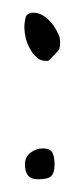

<svg xmlns="http://www.w3.org/2000/svg" viewBox="-20 -358 125 304"><path d="M19.5 -97.7Q19.5 -109.4 28.3 -116.2Q37.1 -123 47.9 -123Q59.6 -123 63 -116.2Q66.4 -109.4 66.4 -97.7Q66.4 -84 61 -79.1Q55.7 -74.2 41 -74.2Q19.5 -73.2 19.5 -97.7ZM18.6 -314.5Q18.6 -322.3 20.5 -330.1Q22.5 -337.9 33.2 -337.9Q42 -337.9 50.3 -332Q58.6 -326.2 64.5 -317.9Q70.3 -309.6 74.2 -299.8Q76.2 -290 74.2 -281.2Q74.2 -279.3 67.4 -272.5Q60.5 -265.6 56.6 -261.7Q54.7 -260.7 54.7 -261.7H51.8Q43.9 -261.7 37.6 -267.6Q31.2 -273.4 26.9 -281.7Q22.5 -290 20.5 -298.8Q18.6 -307.6 18.6 -314.5Z"/></svg>

Font: Indie Flower
Style: Regular
Weight: 400
Designer: Kimberly Geswein
Foundry: Kimberly Geswein
Version: Version 1.001 2010